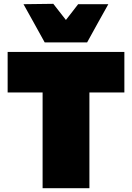

<svg xmlns="http://www.w3.org/2000/svg" viewBox="-20 -985 691 1005"><path d="M203 0V-501H20V-713H631V-501H448V0ZM214 -763Q186 -814 158 -864.2Q130 -914.5 103 -963L259 -965Q275 -944 291.8 -923Q308.5 -902 325 -880.5Q341.5 -901.5 357.5 -922.2Q373.5 -943 389 -963H547Q519.5 -914.5 491.8 -864.2Q464 -814 436 -763Z"/></svg>

Font: Commissioner Black
Style: Regular
Weight: 900
Designer: Kostas Bartsokas
Foundry: Kostas Bartsokas
Version: Version 1.000; ttfautohint (v1.8.3)